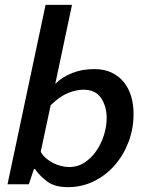

<svg xmlns="http://www.w3.org/2000/svg" viewBox="-20 -760 615 792"><path d="M261 12Q207 12 176.5 -10Q146 -32 124 -63H120L99 0H11L168 -740H277L208 -414Q237 -443 278.5 -459Q320 -475 368 -475Q411 -475 441.5 -460Q472 -445 492 -419.5Q512 -394 521.5 -361Q531 -328 531 -291Q531 -229 510 -174Q489 -119 452.5 -77.5Q416 -36 366.5 -12Q317 12 261 12ZM265 -71Q301 -71 329.5 -90Q358 -109 378 -138.5Q398 -168 409 -203.5Q420 -239 420 -273Q420 -321 397 -355.5Q374 -390 324 -390Q295 -390 261 -376.5Q227 -363 189 -326L148 -134Q156 -119 169.5 -107.5Q183 -96 198.5 -88Q214 -80 231.5 -75.5Q249 -71 265 -71Z"/></svg>

Font: Quattrocento Sans
Style: Bold Italic
Weight: 700
Designer: Pablo Impallari
Foundry: Pablo Impallari, Igino Marini, Brenda Gallo
Version: Version 2.000